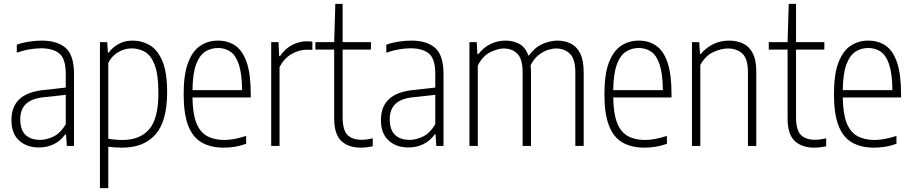

<svg xmlns="http://www.w3.org/2000/svg" viewBox="-20 -760 4750 1000"><path d="M182.5 8Q119 8 79.2 -28.5Q39.5 -65 39.5 -134Q39.5 -204 80.5 -243Q121.5 -282 206.5 -291L322.5 -304V-375Q322.5 -454 289.2 -481.2Q256 -508.5 193.5 -508.5Q167 -508.5 134 -503Q101 -497.5 67.5 -485.5V-527Q95 -537.5 130.5 -543Q166 -548.5 197 -548.5Q278.5 -548.5 322 -510.5Q365.5 -472.5 365.5 -373.5V0H328L324 -60.5H320Q295.5 -26 260.2 -9Q225 8 182.5 8ZM85.5 -139.5Q85.5 -83.5 112.8 -57.5Q140 -31.5 189.5 -31.5Q222.5 -31.5 258.5 -48.8Q294.5 -66 322.5 -113V-266L207 -253.5Q144.5 -247 115 -218.5Q85.5 -190 85.5 -139.5Z M500.5 220V-540.5H538.5L542 -486H546.5Q564 -511.5 596 -530Q628 -548.5 670.5 -548.5Q719 -548.5 760 -524.5Q801 -500.5 825.8 -442Q850.5 -383.5 850.5 -280Q850.5 -128.5 789.8 -59.8Q729 9 617 9Q600 9 580.5 7.8Q561 6.5 544 4.5V220ZM619 -31Q708.5 -31 756.8 -86.5Q805 -142 805 -275.5Q805 -370.5 786.2 -420.5Q767.5 -470.5 736 -489.2Q704.5 -508 665.5 -508Q630.5 -508 596.8 -489Q563 -470 544 -432V-37.5Q558.5 -34.5 579.8 -32.8Q601 -31 619 -31Z M1145.5 9Q1077.5 9 1030.8 -17.8Q984 -44.5 960.2 -105.8Q936.5 -167 936.5 -270.5Q936.5 -373 959.8 -434Q983 -495 1023.5 -521.8Q1064 -548.5 1115.5 -548.5Q1167.5 -548.5 1205.8 -522.2Q1244 -496 1265 -435Q1286 -374 1286 -270V-252.5H982.5Q983.5 -168.5 1002.5 -120.2Q1021.5 -72 1058.2 -51.5Q1095 -31 1149 -31Q1172.5 -31 1199.5 -36Q1226.5 -41 1262 -52V-11Q1229 0.5 1200.8 4.8Q1172.5 9 1145.5 9ZM1115.5 -510Q1078.5 -510 1049 -491.2Q1019.5 -472.5 1001.5 -424.8Q983.5 -377 982.5 -290.5H1241Q1240 -377 1223.8 -424.8Q1207.5 -472.5 1179.8 -491.2Q1152 -510 1115.5 -510Z M1392.5 0V-540.5H1430.5L1434 -467.5H1438Q1464 -506 1501.2 -525.5Q1538.5 -545 1579 -545Q1588 -545 1595 -544.2Q1602 -543.5 1607 -543V-500Q1599 -501 1592.8 -501Q1586.5 -501 1577.5 -501Q1536.5 -501 1497.2 -477.8Q1458 -454.5 1436 -410V0Z M1859 9Q1794.5 9 1757.5 -26Q1720.5 -61 1720.5 -143.5V-501.5H1622.5V-540.5H1720.5L1726.5 -740H1764.5V-540.5H1912V-501.5H1764.5V-150.5Q1764.5 -83.5 1789.2 -57.8Q1814 -32 1864.5 -32Q1889.5 -32 1921.5 -39.5V2Q1907.5 5 1890.8 7Q1874 9 1859 9Z M2107 8Q2043.5 8 2003.8 -28.5Q1964 -65 1964 -134Q1964 -204 2005 -243Q2046 -282 2131 -291L2247 -304V-375Q2247 -454 2213.8 -481.2Q2180.5 -508.5 2118 -508.5Q2091.5 -508.5 2058.5 -503Q2025.5 -497.5 1992 -485.5V-527Q2019.5 -537.5 2055 -543Q2090.5 -548.5 2121.5 -548.5Q2203 -548.5 2246.5 -510.5Q2290 -472.5 2290 -373.5V0H2252.5L2248.5 -60.5H2244.5Q2220 -26 2184.8 -9Q2149.5 8 2107 8ZM2010 -139.5Q2010 -83.5 2037.2 -57.5Q2064.5 -31.5 2114 -31.5Q2147 -31.5 2183 -48.8Q2219 -66 2247 -113V-266L2131.5 -253.5Q2069 -247 2039.5 -218.5Q2010 -190 2010 -139.5Z M2425 0V-540.5H2463L2466.5 -478H2471Q2500 -514.5 2536.5 -531.5Q2573 -548.5 2612.5 -548.5Q2653 -548.5 2685 -531Q2717 -513.5 2733 -469Q2766.5 -514.5 2806.8 -531.5Q2847 -548.5 2883.5 -548.5Q2921 -548.5 2952 -533.5Q2983 -518.5 3001.5 -482.5Q3020 -446.5 3020 -383V0H2976.5V-382.5Q2976.5 -453.5 2947.8 -480.5Q2919 -507.5 2876.5 -507.5Q2857.5 -507.5 2833.2 -499.8Q2809 -492 2785 -473.2Q2761 -454.5 2743.5 -420Q2745.5 -403 2745.5 -383.5V0H2702V-382.5Q2702 -453.5 2674.2 -480.5Q2646.5 -507.5 2604 -507.5Q2573.5 -507.5 2534 -488.5Q2494.5 -469.5 2468.5 -418.5V0Z M3337 9Q3269 9 3222.2 -17.8Q3175.5 -44.5 3151.8 -105.8Q3128 -167 3128 -270.5Q3128 -373 3151.2 -434Q3174.5 -495 3215 -521.8Q3255.5 -548.5 3307 -548.5Q3359 -548.5 3397.2 -522.2Q3435.5 -496 3456.5 -435Q3477.5 -374 3477.5 -270V-252.5H3174Q3175 -168.5 3194 -120.2Q3213 -72 3249.8 -51.5Q3286.5 -31 3340.5 -31Q3364 -31 3391 -36Q3418 -41 3453.5 -52V-11Q3420.5 0.5 3392.2 4.8Q3364 9 3337 9ZM3307 -510Q3270 -510 3240.5 -491.2Q3211 -472.5 3193 -424.8Q3175 -377 3174 -290.5H3432.5Q3431.5 -377 3415.2 -424.8Q3399 -472.5 3371.2 -491.2Q3343.5 -510 3307 -510Z M3584 0V-540.5H3622L3625.5 -479H3630Q3657.5 -512 3695 -530.2Q3732.5 -548.5 3777 -548.5Q3817 -548.5 3849.2 -533.8Q3881.5 -519 3900.2 -483.5Q3919 -448 3919 -386V0H3875.5V-384Q3875.5 -454 3846.5 -480.8Q3817.5 -507.5 3770.5 -507.5Q3737 -507.5 3695.5 -488.8Q3654 -470 3627.5 -421.5V0Z M4220.5 9Q4156 9 4119 -26Q4082 -61 4082 -143.5V-501.5H3984V-540.5H4082L4088 -740H4126V-540.5H4273.5V-501.5H4126V-150.5Q4126 -83.5 4150.8 -57.8Q4175.5 -32 4226 -32Q4251 -32 4283 -39.5V2Q4269 5 4252.2 7Q4235.5 9 4220.5 9Z M4532.5 9Q4464.5 9 4417.8 -17.8Q4371 -44.5 4347.2 -105.8Q4323.5 -167 4323.5 -270.5Q4323.5 -373 4346.8 -434Q4370 -495 4410.5 -521.8Q4451 -548.5 4502.5 -548.5Q4554.5 -548.5 4592.8 -522.2Q4631 -496 4652 -435Q4673 -374 4673 -270V-252.5H4369.5Q4370.5 -168.5 4389.5 -120.2Q4408.5 -72 4445.2 -51.5Q4482 -31 4536 -31Q4559.5 -31 4586.5 -36Q4613.5 -41 4649 -52V-11Q4616 0.5 4587.8 4.8Q4559.5 9 4532.5 9ZM4502.5 -510Q4465.5 -510 4436 -491.2Q4406.5 -472.5 4388.5 -424.8Q4370.5 -377 4369.5 -290.5H4628Q4627 -377 4610.8 -424.8Q4594.5 -472.5 4566.8 -491.2Q4539 -510 4502.5 -510Z"/></svg>

Font: Encode Sans Condensed Condensed ExtraLight
Style: Regular
Weight: 200
Width: 3
Designer: Multiple Designers
Foundry: Impallari Type
Version: Version 3.000; ttfautohint (v1.8.3) -l 8 -r 50 -G 200 -x 14 